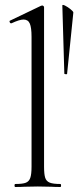

<svg xmlns="http://www.w3.org/2000/svg" viewBox="-20 -747 313 767"><path d="M41 -12Q70 -12 83 -17Q96 -22 101 -36.5Q106 -51 106 -81V-600Q106 -637 99 -653Q92 -669 74 -669Q58 -669 26 -654H24Q20 -654 18.5 -659Q17 -664 21 -665L144 -724Q146 -725 149 -725Q151 -725 153.5 -723Q156 -721 156 -718V-81Q156 -51 160.5 -37Q165 -23 178.5 -17.5Q192 -12 221 -12Q224 -12 224 -6Q224 0 221 0Q199 0 185 -1L131 -2L77 -1Q64 0 41 0Q38 0 38 -6Q38 -12 41 -12ZM273 -697 248 -452Q248 -450 242.5 -450.5Q237 -451 237 -453L229 -725Q229 -730 240 -724.5Q251 -719 262 -710Q273 -701 273 -697Z"/></svg>

Font: Cormorant Infant Light
Style: Regular
Weight: 300
Designer: Christian Thalmann (Catharsis Fonts)
Version: Version 3.000